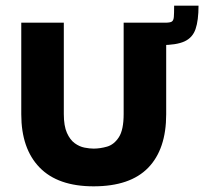

<svg xmlns="http://www.w3.org/2000/svg" viewBox="-20 -643 720 677"><path d="M310 14Q184 14 119.5 -52.5Q55 -119 55 -240V-563H205V-241Q205 -199 216 -174.5Q227 -150 243.5 -138Q260 -126 278 -122.5Q296 -119 310 -119Q333 -119 357.5 -126Q382 -133 399 -159Q416 -185 416 -241V-563H566V-240Q566 -117 502.5 -51.5Q439 14 310 14ZM509 -484V-563H563Q580 -563 586 -567Q592 -571 593 -583.5Q594 -596 594 -623H680Q680 -571 669.5 -540.5Q659 -510 630.5 -497Q602 -484 548 -484Z"/></svg>

Font: Darker Grotesque Light Black
Style: Regular
Weight: 900
Version: Version 1.000;gftools[0.9.28]